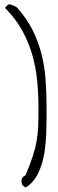

<svg xmlns="http://www.w3.org/2000/svg" viewBox="-20 -750 265 884"><path d="M79.1 84Q79.1 74.2 83 68.4Q86.9 62.5 97.7 56.6Q118.2 7.8 130.4 -29.3Q142.6 -66.4 148.4 -100.1Q154.3 -133.8 155.8 -168.5Q157.2 -203.1 157.2 -249Q157.2 -314.5 151.4 -376.5Q145.5 -438.5 128.9 -496.6Q112.3 -554.7 82.5 -608.9Q52.7 -663.1 3.9 -712.9Q3.9 -716.8 11.7 -723.6Q19.5 -730.5 23.4 -730.5Q25.4 -730.5 30.8 -728.5Q36.1 -726.6 42.5 -724.1Q48.8 -721.7 54.2 -718.3Q59.6 -714.8 60.5 -712.9Q104.5 -663.1 130.9 -609.9Q157.2 -556.6 171.4 -500Q185.5 -443.4 189.9 -383.3Q194.3 -323.2 194.3 -260.7Q194.3 -236.3 194.3 -203.6Q194.3 -170.9 192.9 -134.3Q191.4 -97.7 186.5 -60.5Q181.6 -23.4 170.9 9.8Q160.2 43 142.6 70.3Q125 97.7 97.7 113.3Q86.9 107.4 83 101.1Q79.1 94.7 79.1 84Z"/></svg>

Font: Annie Use Your Telescope
Style: Regular
Weight: 400
Designer: Kimberly Geswein
Foundry: Kimberly Geswein
Version: Version 1.002 2001